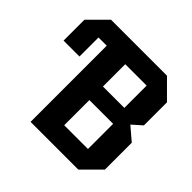

<svg xmlns="http://www.w3.org/2000/svg" viewBox="-174 -870 1041 1041"><g transform="rotate(45 346.0 -350.0)"><path d="M132 -584V-438H10V-598L112 -700H541L643 -598V-421L588 -372L663 -308V-102L561 0H195V-584ZM337 -413H501V-584H337ZM337 -116H519V-309H337Z"/></g></svg>

Font: Tektur SemiCondensed SemiBold
Style: Regular
Weight: 600
Width: 4
Designer: Adam Jagosz
Foundry: Adam Jagosz
Version: Version 1.005;gftools[0.9.30]